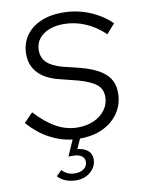

<svg xmlns="http://www.w3.org/2000/svg" viewBox="-101 -778 814 1086"><g transform="rotate(-10 306.0 -235.0)"><path d="M249 239Q215 239 187.5 228Q160 217 143 197L174 167Q203 199 247 199Q280 199 299.5 184Q319 169 319 144Q319 123 302 111Q285 99 255 99H227L267 8Q197 0 133.5 -35Q70 -70 17 -131L68 -183Q128 -118 186.5 -86Q245 -54 308 -54Q361 -54 402 -72.5Q443 -91 467 -124Q491 -157 491 -198Q491 -242 460.5 -268Q430 -294 356 -315L249 -342Q171 -362 131.5 -405Q92 -448 92 -511Q92 -571 122 -615.5Q152 -660 206.5 -684.5Q261 -709 333 -709Q413 -709 485 -680.5Q557 -652 612 -599L564 -544Q515 -592 454.5 -618Q394 -644 330 -644Q256 -644 211 -610.5Q166 -577 166 -521Q166 -478 194 -451Q222 -424 280 -408L385 -382Q480 -356 523 -315Q566 -274 566 -209Q566 -144 533 -94.5Q500 -45 442.5 -17.5Q385 10 309 10L284 66Q322 70 343.5 88.5Q365 107 365 138Q365 166 349.5 189Q334 212 308 225.5Q282 239 249 239Z"/></g></svg>

Font: Red Hat Text
Style: Italic
Weight: 300
Italic angle: -12°
Designer: Pentagram, MCKL
Foundry: Pentagram, MCKL
Version: Version 1.023